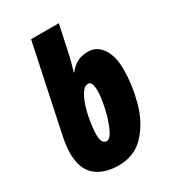

<svg xmlns="http://www.w3.org/2000/svg" viewBox="-187 -858 862 965"><g transform="rotate(-30 244.0 -375.0)"><path d="M32 -166Q32 -210 46 -272L149 -760H310L275 -597Q271 -574 251 -507H253Q278 -538 304 -550.5Q330 -563 364 -563Q415 -563 445.5 -518.5Q476 -474 476 -399Q476 -307 451 -213.5Q426 -120 367.5 -55Q309 10 214 10Q131 10 81.5 -32Q32 -74 32 -166ZM309 -369Q309 -423 285 -423Q258 -423 237 -380.5Q216 -338 204.5 -280Q193 -222 193 -179Q193 -126 223 -126Q243 -126 263 -169.5Q283 -213 296 -271.5Q309 -330 309 -369Z"/></g></svg>

Font: Noto Sans UI CondBlack
Style: Italic
Weight: 900
Width: 3
Italic angle: -12°
Designer: Monotype Design Team
Foundry: Monotype Imaging Inc.
Version: Version 1.001